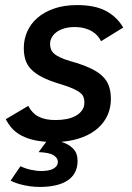

<svg xmlns="http://www.w3.org/2000/svg" viewBox="-20 -547 522 760"><path d="M287.1 89.8Q287.1 115.7 276.9 135.3Q266.6 154.8 247.3 167.5Q228 180.2 200.4 186.5Q172.9 192.9 138.2 192.9Q116.2 192.9 97.7 190.2Q79.1 187.5 64.2 183.6Q49.3 179.7 38.6 175.5Q27.8 171.4 22 168L61 110.8Q79.6 120.1 102.1 125Q124.5 129.9 144 129.9Q155.8 129.9 167.5 128.2Q179.2 126.5 188.5 122.1Q197.8 117.7 203.4 110.6Q209 103.5 209 92.8Q209 78.1 191.7 67.4Q174.3 56.6 132.8 55.2L163.1 14.2Q127.9 11.7 101.8 4.2Q75.7 -3.4 56.6 -15.1Q37.6 -26.9 24.7 -42.2Q11.7 -57.6 2.9 -75.2L91.8 -127.9Q106.9 -98.6 133.1 -85.2Q159.2 -71.8 199.2 -71.8Q223.1 -71.8 244.1 -75.9Q265.1 -80.1 280.5 -88.9Q295.9 -97.7 304.9 -110.6Q314 -123.5 314 -141.1Q314 -152.3 311 -161.6Q308.1 -170.9 297.9 -179.4Q287.6 -188 268.3 -196.5Q249 -205.1 216.8 -214.8Q175.3 -227.1 147.7 -241.2Q120.1 -255.4 103.8 -272.2Q87.4 -289.1 80.8 -309.8Q74.2 -330.6 74.2 -356.9Q74.2 -391.6 87.9 -422.4Q101.6 -453.1 128.2 -476.3Q154.8 -499.5 194.3 -513.2Q233.9 -526.9 285.2 -526.9Q355.5 -526.9 398.9 -503.9Q442.4 -481 467.8 -438L379.9 -383.8Q375 -394.5 366.5 -404.5Q357.9 -414.6 345.2 -422.4Q332.5 -430.2 314.9 -435.1Q297.4 -439.9 274.9 -439.9Q251.5 -439.9 233.4 -434.3Q215.3 -428.7 203.1 -419.4Q190.9 -410.2 184.6 -398.2Q178.2 -386.2 178.2 -374Q178.2 -363.3 181.2 -353.8Q184.1 -344.2 192.9 -335.9Q201.7 -327.6 217.3 -320.1Q232.9 -312.5 257.8 -305.2Q303.7 -292.5 334.7 -278.3Q365.7 -264.2 384.5 -246.6Q403.3 -229 411.1 -206.5Q418.9 -184.1 418.9 -154.8Q418.9 -121.6 406.5 -92.8Q394 -64 369.6 -41.5Q345.2 -19 308.8 -4.6Q272.5 9.8 225.1 14.2L224.1 15.1Q252 23.4 269.5 41.3Q287.1 59.1 287.1 89.8Z"/></svg>

Font: Clear Sans Medium
Style: Italic
Weight: 500
Italic angle: -12°
Foundry: Intel Corporation
Version: Version 1.00